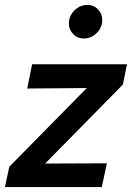

<svg xmlns="http://www.w3.org/2000/svg" viewBox="-37 -763 538 783"><path d="M-17 0 1 -83 317 -404 74 -402 94 -501H481L464 -418L147 -96L399 -97L378 0ZM305 -606Q279 -606 261.5 -624Q244 -642 244 -667Q244 -698 266.5 -720.5Q289 -743 320 -743Q345 -743 362.5 -725Q380 -707 380 -681Q380 -651 357.5 -628.5Q335 -606 305 -606Z"/></svg>

Font: Red Hat Text Medium
Style: Italic
Weight: 500
Italic angle: -12°
Designer: Pentagram, MCKL
Foundry: Pentagram, MCKL
Version: Version 1.023; ttfautohint (v1.8.3)